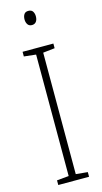

<svg xmlns="http://www.w3.org/2000/svg" viewBox="-138 -952 527 994"><g transform="rotate(-15 125.5 -455.5)"><path d="M208 0H43V-25L107 -31V-682L43 -689V-714H208V-689L145 -682V-31L208 -25ZM126 -911Q143 -911 150 -900Q157 -889 157 -874Q157 -856 149 -845.5Q141 -835 126 -835Q111 -835 103.5 -846Q96 -857 96 -873Q96 -889 103 -900Q110 -911 126 -911Z"/></g></svg>

Font: Noto Sans Gujarati UI Condensed ExtraLight
Style: Regular
Weight: 200
Width: 3
Designer: Jelle Bosma - Monotype Design Team, Universal Thirst
Foundry: Monotype Imaging Inc.
Version: Version 2.106; ttfautohint (v1.8.4.7-5d5b)